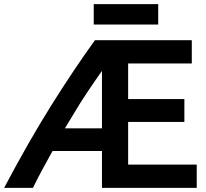

<svg xmlns="http://www.w3.org/2000/svg" viewBox="-33 -900 1000 932"><path d="M922 12V-101H589V-308H862V-419H589V-592H898V-705H428Q324 -561 215 -387Q106 -213 -13 12H127Q148 -32 174 -79.5Q200 -127 222 -167H462V12ZM462 -277H282L325 -348Q357 -402 391.5 -453.5Q426 -505 462 -556ZM735 -781V-880H422V-781Z"/></svg>

Font: Repo DemiBold
Style: Regular
Weight: 600
Designer: Stefan Peev
Foundry: Context Ltd
Version: Version 1.502